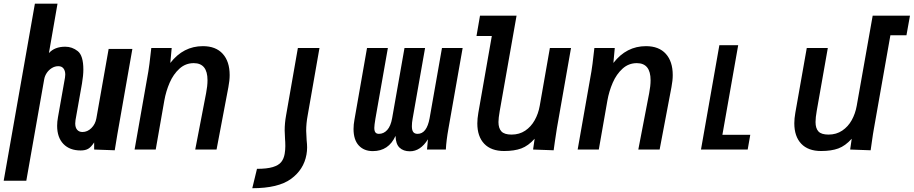

<svg xmlns="http://www.w3.org/2000/svg" viewBox="-100 -810 4949 1040"><path d="M253.5 -406Q253.5 -426.5 244 -439Q234.5 -451.5 216 -451.5Q197 -451.5 180.5 -441.2Q164 -431 153.2 -414.8Q142.5 -398.5 139.5 -381L42.5 169H-80L89 -790H211.5L165 -522.5Q196 -557 253.5 -557Q291 -557 321.2 -533Q351.5 -509 351.5 -433Q351.5 -401.5 344 -357L309 -159.5Q307.5 -150 307.5 -141.5Q307.5 -119 318 -107Q328.5 -95 346.5 -95Q373.5 -95 395 -116.2Q416.5 -137.5 422 -169L488.5 -545H617L552 -175Q534.5 -78.5 521.5 4L410 0V-38.5Q393 -12.5 377.2 -3.8Q361.5 5 337 5Q277.5 5 243.5 -30.2Q209.5 -65.5 209.5 -128.5Q209.5 -150.5 214 -175L252 -389.5Q253.5 -398 253.5 -406Z M715.5 -515.5 719.5 -550H830L822.5 -469Q893 -560 999 -560Q1069 -560 1106.5 -518.5Q1144 -477 1144 -403.5Q1144 -374 1137 -337.5L1073 0H957.5L1016.5 -306Q1024 -344.5 1024 -375.5Q1024 -468 949.5 -468Q905 -468 872 -438Q839 -408 819 -362Q799 -316 790 -265L743.5 0H629L703.5 -423Q709.5 -459 715.5 -515.5Z M1560 27.5Q1563.5 8 1563.5 -11Q1563.5 -28 1561 -50.5Q1558.5 -88 1558.5 -101Q1558.5 -142 1566.5 -184.5L1630.5 -550H1513.5L1449.5 -184.5Q1442 -143.5 1442 -103Q1442 -85.5 1444 -56.5Q1444.5 -50 1445 -40.8Q1445.5 -31.5 1445.5 -19Q1445.5 2 1442 23Q1437.5 50 1423.2 67.8Q1409 85.5 1377.5 95Q1346 104.5 1292 104.5L1266.5 209.5Q1407.5 209.5 1476.5 159Q1545.5 108.5 1560 27.5Z M2315 0H2213L2218 -55.5Q2177.5 9.5 2120 9.5Q2085 9.5 2064.2 -10.2Q2043.5 -30 2042.5 -74Q2005 8.5 1919.5 8.5Q1871.5 8.5 1843.2 -22.2Q1815 -53 1815 -111.5Q1815 -135.5 1820 -162L1888 -550H2001L1933.5 -167Q1927.5 -131 1927.5 -117.5Q1927.5 -100.5 1933.5 -92.8Q1939.5 -85 1952.5 -85Q1978.5 -85 1997.5 -106Q2016.5 -127 2024 -169.5L2091 -550H2202.5L2135 -167Q2131 -145.5 2131 -126.5Q2131 -104.5 2138.5 -94.8Q2146 -85 2162 -85Q2211.5 -85 2227 -169.5L2294 -550H2406L2329 -113Q2317.5 -49 2315 0Z M2485.5 -141.5Q2485.5 -167 2491 -199L2564 -615H2481L2500 -725H2698L2607 -209.5Q2600 -170 2600 -149Q2600 -115.5 2616 -98.2Q2632 -81 2671 -81Q2713 -81 2744.8 -102.2Q2776.5 -123.5 2796.2 -158.8Q2816 -194 2823.5 -236.5L2878.5 -550H2993L2916.5 -115Q2912.5 -91 2905.5 -43L2899 4L2787.5 0L2796 -58.5Q2761.5 -20 2723.8 -6Q2686 8 2630.5 8Q2560.5 8 2523 -31.2Q2485.5 -70.5 2485.5 -141.5Z M3115.5 -515.5 3119.5 -550H3230L3222.5 -469Q3293 -560 3399 -560Q3469 -560 3506.5 -518.5Q3544 -477 3544 -403.5Q3544 -374 3537 -337.5L3473 0H3357.5L3416.5 -306Q3424 -344.5 3424 -375.5Q3424 -468 3349.5 -468Q3305 -468 3272 -438Q3239 -408 3219 -362Q3199 -316 3190 -265L3143.5 0H3029L3103.5 -423Q3109.5 -459 3115.5 -515.5Z M3796.5 -565H3898.5L3813 -80H3964L3950 0H3697Z M4202.5 -142.5Q4202.5 -167.5 4208 -199L4270 -550H4384L4324 -209.5Q4317.5 -173 4317.5 -149Q4317.5 -115 4333.2 -98Q4349 -81 4388 -81Q4430 -81 4462 -102.5Q4494 -124 4513.5 -159.2Q4533 -194.5 4540.5 -236.5L4627 -725H4829L4810 -619H4723L4634 -115Q4629 -88.5 4622.5 -41.5L4616 4L4505 0L4513.5 -58.5Q4479 -20 4441.2 -6Q4403.5 8 4347.5 8Q4277.5 8 4240 -31.5Q4202.5 -71 4202.5 -142.5Z"/></svg>

Font: JuliaMono SemiBoldItalic
Style: Regular
Weight: 600
Italic angle: -9°
Monospace: yes
Designer: cormullion
Foundry: corm
Version: Version 0.049; ttfautohint (v1.8.4)